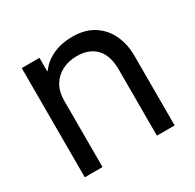

<svg xmlns="http://www.w3.org/2000/svg" viewBox="-121 -657 800 788"><g transform="rotate(-30 279.0 -262.5)"><path d="M67.4 -517.6H151.4V-454.1H153.8Q178.7 -488.8 219.5 -507.1Q260.3 -525.4 310.5 -525.4Q372.6 -525.4 413.6 -497.8Q454.6 -470.2 473.9 -426Q493.2 -381.8 493.2 -332V0H409.2V-314.5Q409.2 -379.4 377.2 -413.3Q345.2 -447.3 287.1 -447.3Q248.5 -447.3 217.8 -431.6Q187 -416 169.2 -386.2Q151.4 -356.4 151.4 -314.5V0H67.4Z"/></g></svg>

Font: Reddit Sans Chocolate
Style: Regular
Weight: 400
Designer: Stephen Hutchings
Foundry: Reddit
Version: Version 1.013